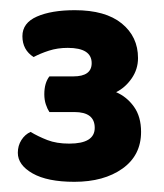

<svg xmlns="http://www.w3.org/2000/svg" viewBox="-20 -721 323 377"><path d="M124 -571Q160 -571 160 -597Q160 -627 113 -627Q93 -627 76 -621.5Q59 -616 46 -609Q24 -623 24 -650Q24 -676 52.5 -688.5Q81 -701 127 -701Q187 -701 219 -675Q251 -649 251 -607Q251 -585 238.5 -567Q226 -549 208 -540Q229 -531 243 -511.5Q257 -492 257 -462Q257 -416 220.5 -390Q184 -364 126 -364Q73 -364 44 -380.5Q15 -397 15 -421Q15 -435 22 -446Q29 -457 40 -462Q55 -453 73 -446Q91 -439 116 -439Q166 -439 166 -470Q166 -501 126 -501H77Q73 -507 70 -516Q67 -525 67 -536Q67 -558 77 -571Z"/></svg>

Font: Baloo 2
Style: Bold
Weight: 700
Designer: Sarang Kulkarni and Ek Type
Foundry: Ek Type
Version: Version 1.640;hotconv 1.0.111;makeotfexe 2.5.65597; ttfautoh